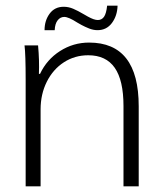

<svg xmlns="http://www.w3.org/2000/svg" viewBox="-20 -661 582 681"><path d="M71 -378Q71 -468 67 -500H115Q120 -446 118 -399H122Q146 -450 193 -480Q240 -510 296 -510Q472 -510 472 -284V0H418V-285Q418 -376 387 -420.5Q356 -465 293 -465Q245 -465 206.5 -440Q168 -415 146 -371Q124 -327 124 -273V0H71ZM206 -637Q223 -637 239.5 -630Q256 -623 278 -610Q281 -608 292 -602Q303 -596 311.5 -593Q320 -590 327 -590Q341 -590 349 -601.5Q357 -613 360 -641H397Q396 -605 377 -579.5Q358 -554 326 -554Q311 -554 296 -560Q281 -566 269 -572.5Q257 -579 254 -581Q223 -601 208 -601Q194 -601 184.5 -589Q175 -577 174 -554H138Q138 -588 156 -612.5Q174 -637 206 -637Z"/></svg>

Font: Sarabun ExtraLight
Style: Regular
Weight: 275
Designer: Suppakit Chalermlarp | Katatrad Co.,Ltd.
Foundry: Cadson Demak Co.,Ltd.
Version: Version 1.000; ttfautohint (v1.6)